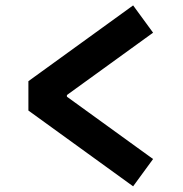

<svg xmlns="http://www.w3.org/2000/svg" viewBox="-20 -682 660 693"><path d="M460.5 -662.5 82.5 -389V-283L460.5 -9.5L532.5 -108L221.5 -333V-339L532.5 -564Z"/></svg>

Font: Monaspace Argon
Style: Bold
Weight: 700
Designer: Riley Cran & the Lettermatic Team
Foundry: Lettermatic
Version: Version 1.000 (Monaspace Argon)